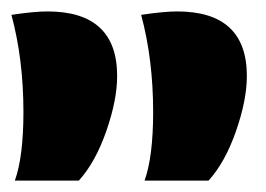

<svg xmlns="http://www.w3.org/2000/svg" viewBox="-25 -761 466 336"><path d="M16 -565Q16 -657 -5 -735Q35 -741 58 -741Q180 -741 180 -628Q180 -586 161 -531.5Q142 -477 113 -445H1Q16 -487 16 -565ZM243 -565Q243 -657 222 -735Q262 -741 285 -741Q407 -741 407 -628Q407 -586 388 -531.5Q369 -477 340 -445H228Q243 -487 243 -565Z"/></svg>

Font: Sansita Black
Style: Regular
Weight: 900
Designer: Pablo Cosgaya
Foundry: Omnibus-Type
Version: Version 1.006; ttfautohint (v1.5)